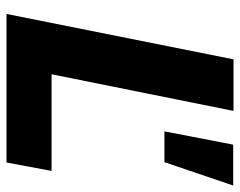

<svg xmlns="http://www.w3.org/2000/svg" viewBox="-94 -646 740 592"><g transform="rotate(90 276.0 -350.0)"><path d="M481 0H23L163 -700H322L209 -139H507ZM480 -487H385L426 -699H552Z"/></g></svg>

Font: Argentum Sans SemiBold
Style: Italic
Weight: 600
Italic angle: -11°
Designer: Julieta Ulanovsky (font), Cristiano Sobral (main changes and remaster)
Foundry: Julieta Ulanovsky (font), Cristiano Sobral (main changes and remaster)
Version: Version 2.007;June 15, 2022;FontCreator 14.0.0.2814 64-bit; 